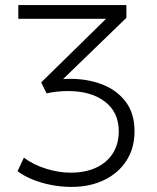

<svg xmlns="http://www.w3.org/2000/svg" viewBox="-20 -720 618 755"><path d="M261 15Q220.5 15 181 7.2Q141.5 -0.5 107.2 -14.5Q73 -28.5 49 -47L74 -100Q109.5 -73 159.8 -57Q210 -41 258 -41Q316 -41 358.5 -61Q401 -81 424 -117.5Q447 -154 447 -204Q447 -278.5 392.8 -320.2Q338.5 -362 247 -362Q227 -362 206 -359.8Q185 -357.5 163 -353L142 -396L397 -646H52V-700H477V-650L228 -409Q303.5 -414 367.5 -393.2Q431.5 -372.5 470.2 -325.2Q509 -278 509 -204Q509 -137.5 477.2 -88.2Q445.5 -39 389.5 -12Q333.5 15 261 15Z"/></svg>

Font: Geologica Cursive Thin
Style: Regular
Weight: 250
Designer: Sindre Bremnes, Frode Helland
Foundry: Monokrom Skriftforlag AS
Version: Version 1.010;gftools[0.9.28]